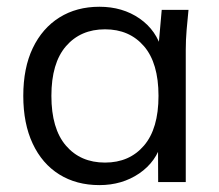

<svg xmlns="http://www.w3.org/2000/svg" viewBox="-20 -531 640 560"><path d="M269.9 8.9Q202.8 8.9 152.8 -22.3Q102.8 -53.5 75.4 -112Q47.9 -170.5 47.9 -251.4Q47.9 -332.9 75.6 -390.8Q103.4 -448.8 153.4 -480.1Q203.4 -511.3 269.9 -511.3Q337.6 -511.3 387.2 -476.9Q436.7 -442.5 452.7 -383.1H441.2L451.7 -502.3H529.8Q526.8 -472.9 524.3 -443.6Q521.8 -414.2 521.8 -385.9V0H441.3L440.8 -118.3H452.3Q436.3 -59.4 386.2 -25.2Q336.1 8.9 269.9 8.9ZM286.3 -56.8Q357.5 -56.8 399.9 -106.3Q442.3 -155.7 442.3 -251.4Q442.3 -347.1 399.9 -396.3Q357.5 -445.5 286.3 -445.5Q215.1 -445.5 172.5 -396.3Q129.9 -347.1 129.9 -251.4Q129.9 -155.7 172.3 -106.3Q214.7 -56.8 286.3 -56.8Z"/></svg>

Font: Mulish ExtraLight
Style: Regular
Weight: 200
Designer: Vernon Adams
Foundry: Vernon Adams
Version: Version 3.603